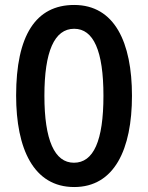

<svg xmlns="http://www.w3.org/2000/svg" viewBox="-20 -744 596 774"><path d="M512 -358C512 -573 442 -724 279 -724C124 -724 45 -601 45 -359C45 -145 115 10 279 10C441 10 512 -142 512 -358ZM159 -358C159 -536 199 -628 279 -628C357 -628 397 -539 397 -358C397 -176 357 -88 278 -88C200 -88 159 -179 159 -358Z"/></svg>

Font: Noto Sans Display Condensed Medium
Style: Regular
Weight: 500
Width: 3
Designer: Monotype Design Team
Foundry: Monotype Imaging Inc.
Version: Version 1.900